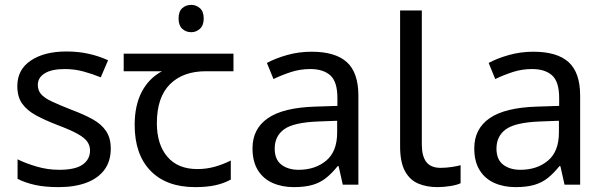

<svg xmlns="http://www.w3.org/2000/svg" viewBox="-20 -757 2479 787"><path d="M434 -148Q434 -96 408 -61Q382 -26 334 -8Q286 10 220 10Q164 10 123.5 1Q83 -8 52 -24V-104Q84 -88 129.5 -74.5Q175 -61 222 -61Q289 -61 319 -82.5Q349 -104 349 -140Q349 -160 338 -176Q327 -192 298.5 -208Q270 -224 217 -244Q165 -264 128 -284Q91 -304 71 -332Q51 -360 51 -404Q51 -472 106.5 -509Q162 -546 252 -546Q301 -546 343.5 -536.5Q386 -527 423 -510L393 -440Q359 -454 322 -464Q285 -474 246 -474Q192 -474 163.5 -456.5Q135 -439 135 -409Q135 -387 148 -371.5Q161 -356 191.5 -341.5Q222 -327 273 -307Q324 -288 360 -268Q396 -248 415 -219.5Q434 -191 434 -148Z M764 -737Q784 -737 799.5 -723.5Q815 -710 815 -681Q815 -653 799.5 -639Q784 -625 764 -625Q742 -625 727 -639Q712 -653 712 -681Q712 -710 727 -723.5Q742 -737 764 -737ZM780 10Q662 10 597 -57Q532 -124 532 -245Q532 -325 561 -380.5Q590 -436 644 -465H487V-537H937V-465H824Q730 -465 676.5 -411.5Q623 -358 623 -252Q623 -165 666 -114.5Q709 -64 789 -64Q826 -64 860 -73.5Q894 -83 926 -99V-21Q897 -5 862 2.5Q827 10 780 10Z M1257 -545Q1355 -545 1402 -502Q1449 -459 1449 -365V0H1385L1368 -76H1364Q1341 -47 1316.5 -27.5Q1292 -8 1260.5 1Q1229 10 1184 10Q1136 10 1097.5 -7Q1059 -24 1037 -59.5Q1015 -95 1015 -149Q1015 -229 1078 -272.5Q1141 -316 1272 -320L1363 -323V-355Q1363 -422 1334 -448Q1305 -474 1252 -474Q1210 -474 1172 -461.5Q1134 -449 1101 -433L1074 -499Q1109 -518 1157 -531.5Q1205 -545 1257 -545ZM1283 -259Q1183 -255 1144.5 -227Q1106 -199 1106 -148Q1106 -103 1133.5 -82Q1161 -61 1204 -61Q1272 -61 1317 -98.5Q1362 -136 1362 -214V-262Z M1773 10Q1729 10 1694.5 -4.5Q1660 -19 1640 -55.5Q1620 -92 1620 -157V-714H1709V-165Q1709 -117 1727.5 -93Q1746 -69 1786 -69Q1808 -69 1831.5 -72.5Q1855 -76 1868 -80V-6Q1854 1 1826.5 5.5Q1799 10 1773 10Z M2166 -545Q2264 -545 2311 -502Q2358 -459 2358 -365V0H2294L2277 -76H2273Q2250 -47 2225.5 -27.5Q2201 -8 2169.5 1Q2138 10 2093 10Q2045 10 2006.5 -7Q1968 -24 1946 -59.5Q1924 -95 1924 -149Q1924 -229 1987 -272.5Q2050 -316 2181 -320L2272 -323V-355Q2272 -422 2243 -448Q2214 -474 2161 -474Q2119 -474 2081 -461.5Q2043 -449 2010 -433L1983 -499Q2018 -518 2066 -531.5Q2114 -545 2166 -545ZM2192 -259Q2092 -255 2053.5 -227Q2015 -199 2015 -148Q2015 -103 2042.5 -82Q2070 -61 2113 -61Q2181 -61 2226 -98.5Q2271 -136 2271 -214V-262Z"/></svg>

Font: ubangla05
Style: Book
Weight: 400
Designer: Jelle Bosma - Monotype Design Team
Foundry: Monotype Imaging Inc.
Version: Version 2.003